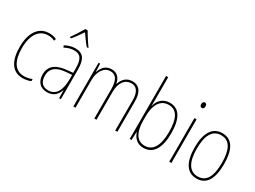

<svg xmlns="http://www.w3.org/2000/svg" viewBox="-49 -1431 2662 2007"><g transform="rotate(30 1282.5 -427.5)"><path d="M239 -41C274 -41 311 -49 336 -60V-86C307 -73 273 -66 241 -66C125 -66 77 -168 77 -309C77 -473 144 -563 251 -563C278 -563 305 -558 329 -545L338 -569C312 -582 284 -588 250 -588C126 -588 51 -486 51 -309C51 -148 109 -41 239 -41Z M580 -814H552C528 -771 481 -698 455 -664V-657H473C503 -691 540 -746 566 -783C593 -744 629 -692 660 -657H677V-664C657 -689 605 -769 580 -814ZM564 -588C523 -588 479 -575 441 -554L451 -531C494 -555 531 -563 564 -563C639 -563 671 -522 671 -402V-354L598 -347C474 -335 402 -285 402 -180C402 -104 443 -41 533 -41C619 -41 655 -94 672 -147H674L676 -51H697V-407C697 -537 656 -588 564 -588ZM598 -324 672 -330V-271C671 -149 632 -64 533 -64C467 -64 429 -106 429 -180C429 -270 488 -314 598 -324Z M1256 -588C1181 -588 1142 -543 1121 -481H1118C1108 -541 1073 -588 1003 -588C920 -588 889 -527 873 -480H871L867 -578H848V-51H874V-384C874 -484 922 -564 1003 -564C1058 -564 1101 -526 1101 -408V-51H1127V-387C1127 -500 1179 -564 1255 -564C1310 -564 1353 -524 1353 -419V-51H1379V-421C1379 -537 1330 -588 1256 -588Z M1554 -545V-811H1528V-51H1550L1554 -150H1556C1578 -86 1622 -41 1697 -41C1816 -41 1875 -143 1875 -319C1875 -496 1818 -589 1706 -589C1626 -589 1570 -538 1555 -465H1553C1554 -487 1554 -520 1554 -545ZM1706 -564C1804 -564 1848 -480 1848 -319C1848 -150 1794 -67 1697 -67C1609 -67 1554 -139 1554 -294V-336C1554 -475 1603 -564 1706 -564Z M2019 -774C1999 -774 1993 -757 1993 -741C1993 -723 2000 -708 2018 -708C2036 -708 2044 -722 2044 -742C2044 -758 2039 -774 2019 -774ZM2031 -578H2005V-51H2031Z M2514 -315C2514 -479 2466 -588 2339 -588C2221 -588 2160 -491 2160 -316C2160 -139 2220 -41 2339 -41C2457 -41 2514 -138 2514 -315ZM2186 -316C2186 -474 2235 -563 2339 -563C2449 -563 2488 -464 2488 -316C2488 -153 2442 -66 2338 -66C2234 -66 2186 -158 2186 -316Z"/></g></svg>

Font: Noto Sans Tamil UI Condensed Thin
Style: Regular
Weight: 100
Width: 3
Designer: Jelle Bosma - Monotype Design Team
Foundry: Monotype Imaging Inc.
Version: Version 2.004